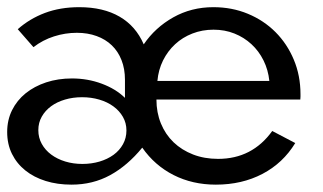

<svg xmlns="http://www.w3.org/2000/svg" viewBox="-20 -500 901 535"><path d="M179.1 14.5Q140 14.5 107.3 4.3Q74.5 -5.9 50.7 -25Q26.8 -44.1 13.4 -71.1Q0 -98.2 0 -132.3Q0 -165.5 13.6 -193Q27.3 -220.5 51.4 -240Q75.5 -259.5 108.6 -270.5Q141.8 -281.4 180.5 -281.4Q224.5 -281.4 263.6 -266.8Q302.7 -252.3 328.2 -227.3V-277.7Q328.2 -308.2 318.6 -332.5Q309.1 -356.8 291.6 -373.6Q274.1 -390.5 249.3 -399.5Q224.5 -408.6 194.1 -408.6Q161.8 -408.6 130.5 -398.6Q99.1 -388.6 73.2 -368.6L29.5 -418.6Q62.3 -447.7 105 -463.9Q147.7 -480 200.9 -480Q267.7 -480 313.2 -453.6Q358.6 -427.3 380.5 -376.4Q412.3 -423.2 462.7 -451.6Q513.2 -480 574.5 -480Q626.4 -480 670.7 -461.6Q715 -443.2 747.5 -410.7Q780 -378.2 798.6 -333.9Q817.3 -289.5 817.3 -237.3Q817.3 -233.6 817.3 -231.1Q817.3 -228.6 816.8 -222.7H415.9Q415.9 -186.4 428.4 -155.9Q440.9 -125.5 463.6 -103.6Q486.4 -81.8 518 -69.5Q549.5 -57.3 587.7 -57.3Q682.7 -57.3 738.6 -135L802.7 -101.4Q768.6 -45.5 711.4 -15.5Q654.1 14.5 581.4 14.5Q516.4 14.5 463.6 -12.3Q410.9 -39.1 376.4 -88.6Q335.5 -38.6 287 -12Q238.6 14.5 179.1 14.5ZM730.5 -274.5Q727.3 -305.5 714.3 -331.6Q701.4 -357.7 680.7 -376.8Q660 -395.9 633.2 -406.6Q606.4 -417.3 575 -417.3Q543.6 -417.3 516.1 -406.6Q488.6 -395.9 468 -376.8Q447.3 -357.7 434.3 -331.6Q421.4 -305.5 418.6 -274.5ZM209.5 -43.2Q235 -43.2 257.3 -49.8Q279.5 -56.4 296.4 -68.6Q313.2 -80.9 322.7 -98.2Q332.3 -115.5 332.3 -136.4Q332.3 -157.3 322.5 -174.3Q312.7 -191.4 295.9 -203.6Q279.1 -215.9 256.6 -222.5Q234.1 -229.1 208.6 -229.1Q183.2 -229.1 160.9 -222.5Q138.6 -215.9 122.3 -203.9Q105.9 -191.8 96.4 -175Q86.8 -158.2 86.8 -137.3Q86.8 -116.4 96.4 -99.1Q105.9 -81.8 122.7 -69.3Q139.5 -56.8 161.8 -50Q184.1 -43.2 209.5 -43.2Z"/></svg>

Font: Spartan Med
Style: Regular
Weight: 500
Designer: Matt Bailey, Mirko Velimirovic
Foundry: Matt Bailey
Version: Version 1.005